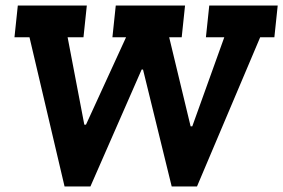

<svg xmlns="http://www.w3.org/2000/svg" viewBox="-20 -670 1018 690"><path d="M966 -536H915L688 0H597L494 -420H489L305 0H212L86 -536H32L44 -650H292L280 -536H223L283 -222H289L433 -536H384L396 -650H645L633 -536H588L665 -216H671L786 -536H720L732 -650H978Z"/></svg>

Font: Zilla Slab
Style: Bold Italic
Weight: 700
Italic angle: -6°
Designer: Typotheque.com
Foundry: Typotheque type foundry
Version: Version 1.1; 2017; ttfautohint (v1.6)